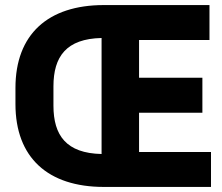

<svg xmlns="http://www.w3.org/2000/svg" viewBox="-20 -729 876 758"><path d="M191 -312V-388C191 -506 242 -576 381 -579V-121C242 -124 191 -194 191 -312ZM390 9H813V-129H529V-284H779V-422H529V-571H807V-709H390C169 -709 41 -593 41 -382V-318C41 -107 169 9 390 9Z"/></svg>

Font: Kalas SG
Style: Bold
Weight: 700
Designer: Kalas
Foundry: Kalas
Version: Version 2.000;FEAKit 1.0